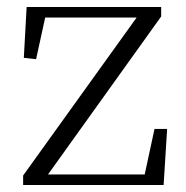

<svg xmlns="http://www.w3.org/2000/svg" viewBox="-20 -528 531 548"><path d="M46 0H447L457 -160H421L393 -30H117L440 -481V-508H56L48 -363L83 -359L109 -478H370L46 -27Z"/></svg>

Font: Noto Serif CJK SC ExtraLight
Style: Regular
Weight: 200
Designer: Ryoko NISHIZUKA 西塚涼子 (kana & ideographs); Frank Grießhammer (Latin, Greek & Cyrillic); Wenlong ZHANG 张文龙 (bopomofo); San
Foundry: Adobe
Version: Version 2.001;hotconv 1.1.0;makeotfexe 2.6.0